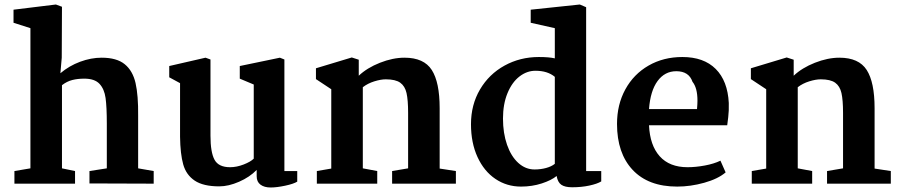

<svg xmlns="http://www.w3.org/2000/svg" viewBox="-20 -815 3998 852"><path d="M115 -68V-690L40 -714V-772L228 -795L255 -785L254 -559L248 -490Q287 -523 335.5 -541Q384 -559 431 -559Q498 -559 533.5 -530Q569 -501 581.5 -446.5Q594 -392 593 -301V-68L662 -56V0L377 -1V-56L454 -68V-266Q454 -340 448.5 -380Q443 -420 421.5 -443Q400 -466 354 -466Q325 -466 301 -460Q277 -454 255 -437V-68L313 -56V0H44V-56Z M731 -472V-522L892 -559L914 -551V-213Q914 -139 932 -106Q950 -73 1001 -73Q1030 -73 1061 -85Q1092 -97 1106 -111V-440L1044 -466V-522L1222 -559L1242 -551V-56H1299V-9Q1283 1 1245.5 9Q1208 17 1181 17Q1153 17 1136 4.5Q1119 -8 1119 -33V-61Q1088 -29 1041 -8.5Q994 12 953 12Q882 12 844 -13.5Q806 -39 793 -85.5Q780 -132 779 -208V-446Z M1450 -67V-419L1382 -464V-512L1541 -560L1572 -550V-479Q1609 -514 1666 -536.5Q1723 -559 1775 -559Q1861 -559 1896 -504.5Q1931 -450 1931 -335V-67L2003 -56V0H1720V-56L1791 -68V-314Q1791 -371 1784 -402Q1777 -433 1756 -448Q1735 -463 1692 -463Q1670 -463 1641 -454Q1612 -445 1590 -428V-68L1654 -56V0H1386V-56Z M2581 -783V-56H2648V-10Q2630 1 2595 8.5Q2560 16 2519 16Q2487 16 2471 5Q2455 -6 2450 -34Q2427 -15 2384 -1Q2341 13 2292 13Q2229 13 2178.5 -21Q2128 -55 2099 -118Q2070 -181 2070 -264Q2070 -350 2110 -418Q2150 -486 2219 -524Q2288 -562 2371 -562Q2417 -562 2442 -556V-690L2335 -714V-772L2553 -795ZM2212 -289Q2212 -224 2230 -172.5Q2248 -121 2280 -92Q2312 -63 2352 -63Q2379 -63 2403 -69.5Q2427 -76 2442 -88V-474Q2410 -501 2356 -501Q2318 -501 2285 -475.5Q2252 -450 2232 -401.5Q2212 -353 2212 -289Z M3214 -358Q3215 -324 3211.5 -295Q3208 -266 3207 -259H2860Q2864 -170 2907.5 -121.5Q2951 -73 3031 -73Q3067 -73 3107.5 -80.5Q3148 -88 3177 -102L3200 -50Q3166 -21 3105 -4Q3044 13 2985 13Q2857 13 2787.5 -61Q2718 -135 2718 -265Q2718 -351 2755 -418.5Q2792 -486 2858 -524Q2924 -562 3008 -562Q3103 -562 3156 -509Q3209 -456 3214 -358ZM2860 -331H3073Q3075 -355 3075 -368Q3075 -425 3053 -452Q3037 -499 2981 -499Q2930 -499 2898 -455.5Q2866 -412 2860 -331Z M3380 -67V-419L3312 -464V-512L3471 -560L3502 -550V-479Q3539 -514 3596 -536.5Q3653 -559 3705 -559Q3791 -559 3826 -504.5Q3861 -450 3861 -335V-67L3933 -56V0H3650V-56L3721 -68V-314Q3721 -371 3714 -402Q3707 -433 3686 -448Q3665 -463 3622 -463Q3600 -463 3571 -454Q3542 -445 3520 -428V-68L3584 -56V0H3316V-56Z"/></svg>

Font: Martel ExtraBold
Style: Regular
Weight: 800
Designer: Dan Reynolds
Foundry: Dan Reynolds
Version: Version 1.001; ttfautohint (v1.1) -l 5 -r 5 -G 72 -x 0 -D la